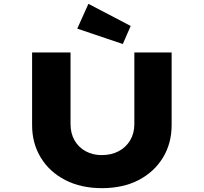

<svg xmlns="http://www.w3.org/2000/svg" viewBox="-20 -973 1060 999"><path d="M510 6Q402 6 320 -36Q238 -78 192.5 -152.5Q147 -227 147 -322V-700H347V-327Q347 -279 368 -242.5Q389 -206 426 -186Q463 -166 509 -166Q559 -166 597 -186Q635 -206 657 -242.5Q679 -279 679 -327V-700H873V-322Q873 -227 827.5 -152.5Q782 -78 701 -36Q620 6 510 6ZM619 -744 382 -824 440 -953 660 -838Z"/></svg>

Font: Lexend Tera ExtraBold
Style: Regular
Weight: 800
Designer: Bonnie Shaver-Troup, Thomas Jockin
Foundry: Lexend
Version: Version 1.007